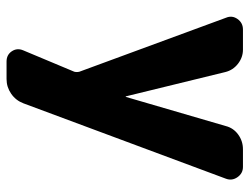

<svg xmlns="http://www.w3.org/2000/svg" viewBox="-110 -450 780 601"><g transform="rotate(90 280.5 -150.0)"><path d="M205 -8 36 -467Q28 -486 40 -503Q52 -520 73 -520H136Q160 -520 180 -504.5Q200 -489 206 -465L282 -154Q282 -153 283 -153Q284 -153 284 -154L375 -466Q381 -490 401.5 -505Q422 -520 448 -520H503Q523 -520 535 -503Q547 -486 540 -467L304 167Q295 191 274 205.5Q253 220 228 220H173Q152 220 141 203.5Q130 187 138 168L205 8Q206 4 206 0Q206 -4 205 -8Z"/></g></svg>

Font: Rounded Mplus 1c ExtraBold
Style: Regular
Weight: 800
Version: Version 1.059.20150529